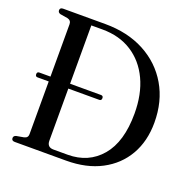

<svg xmlns="http://www.w3.org/2000/svg" viewBox="-124 -824 947 948"><g transform="rotate(20 349.0 -350.0)"><path d="M33.5 -14.5Q33.5 -26 46.5 -30L86 -37Q106 -41.5 106 -60.5V-338H47.5Q35.5 -338 35.5 -351Q35.5 -363.5 47.5 -363.5H106V-638.5Q106 -658.5 86 -663.5L46.5 -670Q33.5 -674 33.5 -686Q33.5 -700 50.5 -700H271.5Q389.5 -700 478.2 -652.8Q567 -605.5 616.5 -521Q666 -436.5 666 -325Q666 -227.5 624 -154.5Q582 -81.5 504.5 -40.8Q427 0 320.5 0H50.5Q33.5 0 33.5 -14.5ZM317.5 -30Q426.5 -30 492.5 -107.5Q558.5 -185 558.5 -333.5Q558.5 -435.5 523 -511Q487.5 -586.5 422.2 -628.2Q357 -670 267.5 -670H209V-363.5H371.5Q383.5 -363.5 383.5 -351Q383.5 -338 371.5 -338H209V-64.5Q209 -30 243 -30Z"/></g></svg>

Font: Fraunces 144pt Soft
Style: Regular
Weight: 400
Version: Version 1.000;[0bf87f6ff]